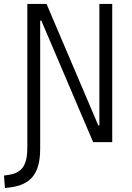

<svg xmlns="http://www.w3.org/2000/svg" viewBox="-57 -713 663 963"><path d="M-32.2 230 -37.1 167.5 -13.7 164.1Q37.1 156.7 58.6 125Q80.1 93.3 80.1 28.3V-693.4H176.3L436 -84H441.4V-693.4H505.9V0H410.2L150.4 -609.4H144.5V33.7Q144.5 125 108.6 171.1Q72.8 217.3 -7.3 227.1Z"/></svg>

Font: Cascadia Mono PL Light
Style: Regular
Weight: 300
Monospace: yes
Designer: Aaron Bell
Foundry: Saja Typeworks
Version: Version 2404.023; ttfautohint (v1.8.4)